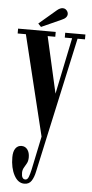

<svg xmlns="http://www.w3.org/2000/svg" viewBox="-60 -681 462 966"><g transform="rotate(5 171.0 -198.0)"><path d="M101 251Q69 251 49.2 214.2Q29.5 177.5 29.5 123.5Q29.5 94 40.8 78.5Q52 63 71 63Q90 63 101 78Q112 93 112 116.5Q112 135.5 105.2 147.8Q98.5 160 91.8 171.2Q85 182.5 85 197.5Q85 229.5 104.5 229.5Q115 229.5 120.8 214.8Q126.5 200 131.5 177.5L167 7.5L43.5 -499H2V-523.5H192V-499H153.5L218 -214L277 -499H240V-523.5H342V-499H304.5L194.5 3.5L155 184.5Q149 214 137 232.5Q125 251 101 251ZM116 -542 101 -558 189 -633Q204 -645.5 217.5 -645.5Q232.5 -645.5 241 -631Q244.5 -625 244.5 -618.5Q244.5 -598.5 216 -587Z"/></g></svg>

Font: Imbue 50pt SemiBold
Style: Regular
Weight: 600
Designer: Tyler Finck
Foundry: Etcetera Type Company
Version: Version 1.102; ttfautohint (v1.8.3)